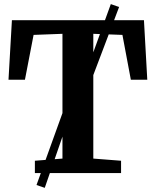

<svg xmlns="http://www.w3.org/2000/svg" viewBox="-20 -841 757 933"><path d="M283.5 -70.4V-676.7L143.2 -671.4L101.2 -453.7H21.3L37.9 -743H679.5L695.7 -453.7H615.8L574.9 -671.4L433.4 -676.7V-70.4L568.3 -59.9V0H149.5V-59.9ZM157.4 58.1 317.7 -386.2 369.8 -411.5 518.5 -821.1 558.7 -806.9 404.2 -399.2 350.6 -371.3 197.5 71.8Z"/></svg>

Font: Merriweather Light
Style: Regular
Weight: 300
Designer: Eben Sorkin
Foundry: Eben Sorkin
Version: Version 2.100